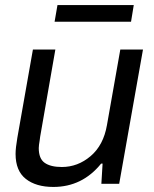

<svg xmlns="http://www.w3.org/2000/svg" viewBox="-20 -720 602 752"><path d="M193.8 -634.8 205.1 -700.2H503.9L493.2 -634.8ZM189 12.2Q121.1 12.2 81.1 -19.3Q41 -50.8 41 -117.2Q41 -140.1 47.9 -180.2L108.9 -525.9H196.8L137.2 -184.1Q136.7 -178.7 135.3 -169.4Q133.8 -160.2 132.8 -153.1Q131.8 -146 131.8 -140.1Q131.8 -98.6 155 -82.3Q178.2 -65.9 222.2 -65.9Q284.7 -65.9 335 -108.6Q385.3 -151.4 398.9 -230L451.2 -525.9H540L446.8 0H377L381.8 -79.1H376Q302.2 12.2 189 12.2Z"/></svg>

Font: Archivo
Style: Italic
Weight: 400
Italic angle: -10°
Designer: Hector Gatti
Foundry: Omnibus-Type
Version: Version 2.001